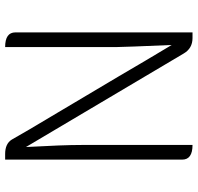

<svg xmlns="http://www.w3.org/2000/svg" viewBox="-31 -738 769 747"><g transform="rotate(90 353.5 -364.5)"><path d="M163 0Q106 0 106 -40V-729H128Q168 -729 188 -695L552 -81Q544 -225 544 -297V-729Q601 -729 601 -689V0H579Q539 0 523 -26Q497 -73 419 -203Q341 -334 277 -442Q214 -550 155 -648Q163 -461 163 -437V0Z"/></g></svg>

Font: Swei Half Moon CJK SC
Style: Light
Weight: 300
Version: Version 2.071